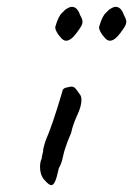

<svg xmlns="http://www.w3.org/2000/svg" viewBox="-20 -559 389 561"><path d="M97 -72Q97 -86 102 -96Q102 -101 104 -108Q106 -115 106 -117Q105 -123 114 -150Q132 -190 162 -291Q162 -296 166 -299.5Q170 -303 178 -304Q186 -306 189 -306Q195 -306 199.5 -301.5Q204 -297 212 -285Q218 -279 218 -267Q218 -248 205 -221Q192 -192 188 -171Q176 -144 169 -121Q167 -115 163 -97Q159 -79 152 -68Q146 -40 141 -29Q136 -18 130 -18Q123 -18 111 -32Q97 -46 97 -72ZM142 -482Q151 -513 162 -522Q164 -524 168.5 -528.5Q173 -533 176 -534Q184 -539 190 -539Q206 -539 214 -515Q221 -503 221 -496Q221 -489 217 -482Q213 -475 204 -463Q187 -440 173 -440Q165 -440 157 -450Q150 -457 145 -467Q140 -477 142 -482ZM270 -482Q279 -513 290 -522Q292 -524 296.5 -528.5Q301 -533 304 -534Q312 -539 318 -539Q334 -539 342 -515Q349 -503 349 -496Q349 -489 345 -482Q341 -475 332 -463Q315 -440 301 -440Q293 -440 285 -450Q278 -457 273 -467Q268 -477 270 -482Z"/></svg>

Font: Caveat
Style: Regular
Weight: 400
Designer: Pablo Impallari
Foundry: Pablo Impallari
Version: Version 1.500; ttfautohint (v1.6)